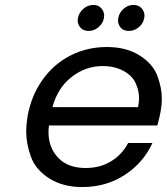

<svg xmlns="http://www.w3.org/2000/svg" viewBox="-20 -747 674 776"><path d="M339 -622Q317 -622 305.5 -635Q294 -648 294 -664Q294 -669 295 -674Q299 -696 317 -711.5Q335 -727 357 -727Q378 -727 389.5 -713.5Q401 -700 401 -684Q401 -679 400 -674Q396 -652 378 -637Q360 -622 339 -622ZM501 -622Q479 -622 468 -635Q457 -648 457 -664Q457 -669 458 -674Q462 -696 479.5 -711.5Q497 -727 519 -727Q541 -727 552.5 -713.5Q564 -700 564 -684Q564 -679 563 -674Q559 -652 541 -637Q523 -622 501 -622ZM629 -295Q624 -269 616 -240H178Q176 -226 176 -213Q176 -151 215 -109.5Q254 -68 326 -68Q385 -68 429.5 -95.5Q474 -123 498 -169H596Q560 -90 485 -40.5Q410 9 312 9Q234 9 179 -26Q124 -61 105 -113.5Q86 -166 86 -214Q86 -243 91 -275Q106 -360 151.5 -424Q197 -488 264.5 -522.5Q332 -557 412 -557Q490 -557 544 -523Q598 -489 616 -440.5Q634 -392 634 -349Q634 -323 629 -295ZM538 -314Q542 -334 542 -351Q542 -380 528.5 -410.5Q515 -441 479 -460.5Q443 -480 395 -480Q326 -480 269.5 -436Q213 -392 192 -314Z"/></svg>

Font: Fz Poppins
Style: Italic
Weight: 400
Italic angle: -10°
Designer: Ninad Kale (Devanagari), Jonny Pinhorn (Latin)
Foundry: Indian Type Foundry
Version: Vit hóa bi Vntype.Com & FontZin.Com